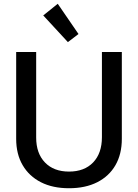

<svg xmlns="http://www.w3.org/2000/svg" viewBox="-20 -976 725 1008"><path d="M342.3 12.2Q256.8 12.2 194.8 -19.3Q132.8 -50.8 98.9 -108.9Q64.9 -167 64.9 -247.1V-703.1H169.9V-253.9Q169.9 -170.9 216.1 -123Q262.2 -75.2 342.3 -75.2Q422.9 -75.2 469 -123.3Q515.1 -171.4 515.1 -255.9V-703.1H619.6V-247.1Q619.6 -167 586.2 -108.9Q552.7 -50.8 490.5 -19.3Q428.2 12.2 342.3 12.2ZM336.4 -754.9 207 -895 283.2 -956.1 392.1 -797.4Z"/></svg>

Font: Schibsted Grotesk Medium
Style: Regular
Weight: 500
Designer: Bakken & Baeck AS, Henrik Kongsvoll
Foundry: Schibsted ASA
Version: Version 1.100;gftools[0.9.25]